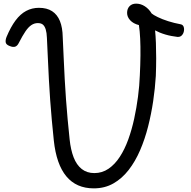

<svg xmlns="http://www.w3.org/2000/svg" viewBox="-20 -1017 1048 1056"><path d="M496 19Q400 19 345 -47Q290 -113 276 -244Q270 -301 265 -356Q260 -411 256 -466Q252 -521 249 -577.5Q246 -634 243.5 -691.5Q241 -749 238 -809Q237 -837 231.5 -855Q226 -873 216 -881.5Q206 -890 188 -890Q169 -890 152.5 -879Q136 -868 120 -844.5Q104 -821 84 -782Q76 -765 64 -760.5Q52 -756 33 -764Q14 -771 11.5 -783.5Q9 -796 16 -814Q39 -869 65.5 -904.5Q92 -940 124 -957Q156 -974 194 -974Q238 -974 266.5 -955.5Q295 -937 309.5 -901.5Q324 -866 325 -813Q328 -751 330.5 -693.5Q333 -636 336 -580.5Q339 -525 343 -470.5Q347 -416 352 -361Q357 -306 363 -250Q369 -193 385 -151.5Q401 -110 429.5 -87.5Q458 -65 499 -65Q542 -65 577 -89Q612 -113 639 -154.5Q666 -196 685.5 -250Q705 -304 718 -364Q731 -424 739 -485Q747 -546 749 -601Q752 -662 752.5 -712Q753 -762 751 -804Q749 -846 744 -879Q713 -887 696 -905.5Q679 -924 679 -946Q679 -969 692.5 -983Q706 -997 729 -997Q754 -997 776.5 -982.5Q799 -968 814 -943Q823 -935 847.5 -923Q872 -911 905 -900.5Q938 -890 971 -884Q985 -882 989.5 -871Q994 -860 991.5 -846Q989 -832 980 -822.5Q971 -813 956 -814Q940 -816 923.5 -819Q907 -822 890 -827Q873 -832 858.5 -838Q844 -844 833 -850Q836 -819 837.5 -781Q839 -743 839 -697.5Q839 -652 837 -599Q833 -532 822.5 -461Q812 -390 794.5 -321Q777 -252 750.5 -190.5Q724 -129 687.5 -82Q651 -35 603.5 -8Q556 19 496 19Z"/></svg>

Font: Playwrite IT Trad
Style: Regular
Weight: 400
Designer: Veronika Burian, José Scaglione
Foundry: TypeTogether
Version: Version 1.002